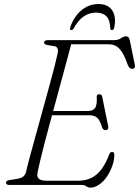

<svg xmlns="http://www.w3.org/2000/svg" viewBox="-20 -894 672 928"><path d="M212 -357.5H405.5Q428.5 -357.5 439.2 -371.8Q450 -386 447.5 -427Q447.5 -432.5 450.8 -435.5Q454 -438.5 459 -438.5Q466 -438.5 469.8 -435.2Q473.5 -432 474 -426.5L503 -283.5Q505 -274 501.2 -269.8Q497.5 -265.5 492 -265Q485.5 -264.5 481 -267.5Q476.5 -270.5 474 -277Q463 -313.5 449.5 -325.2Q436 -337 411 -337H205.5ZM375 0H24.5Q16.5 0 12.8 -3.2Q9 -6.5 9 -11Q9 -16 13.5 -19.5Q18 -23 25.5 -23.5L65.5 -30Q81.5 -33 91.2 -40Q101 -47 106 -63Q110 -82.5 119.2 -117.2Q128.5 -152 140.8 -196.5Q153 -241 166.8 -291Q180.5 -341 194.5 -391.5Q208.5 -442 221.2 -488.8Q234 -535.5 243.8 -573.5Q253.5 -611.5 258.5 -635.5Q262 -649.5 258.2 -659Q254.5 -668.5 244.5 -670.5L208.5 -676.5Q201 -678 197 -681Q193 -684 193 -688.5Q193 -694 197.8 -697Q202.5 -700 211 -700H531Q551.5 -700 564.5 -709.2Q577.5 -718.5 589 -718.5Q603 -718.5 607 -701L631.5 -581.5Q634 -571.5 630.2 -566.5Q626.5 -561.5 620.5 -561Q612.5 -561 607.5 -565.5Q602.5 -570 598 -579Q583.5 -621 569.2 -642.8Q555 -664.5 539.5 -672.2Q524 -680 504.5 -680H324Q315 -645 302.5 -599.2Q290 -553.5 276 -501.8Q262 -450 247.5 -396.2Q233 -342.5 219 -291.2Q205 -240 193.5 -195Q182 -150 173.8 -115.8Q165.5 -81.5 162 -62.5Q158.5 -49 161.5 -39.8Q164.5 -30.5 175 -25.5Q185.5 -20.5 203.5 -20.5H357.5Q392.5 -20.5 420.2 -33.5Q448 -46.5 469.8 -75Q491.5 -103.5 508.5 -149Q512.5 -159.5 522 -159.5Q532.5 -159.5 532.5 -146.5Q532.5 -118 522 -89.8Q511.5 -61.5 495 -38Q478.5 -14.5 457.8 -0.8Q437 13 416.5 13Q406 13 397.5 6.5Q389 0 375 0ZM444.5 -833Q412 -833 385.2 -815Q358.5 -797 336 -757Q333.5 -752 330.5 -750.2Q327.5 -748.5 324.5 -748.5Q321 -748.5 319.2 -751.2Q317.5 -754 319 -760Q335 -811 371.8 -842.8Q408.5 -874.5 456 -874.5Q503 -874.5 523 -842.8Q543 -811 532 -760Q531 -754 527.5 -751.2Q524 -748.5 520.5 -748.5Q517.5 -748.5 515.8 -750.2Q514 -752 513 -757Q511.5 -797.5 494.2 -815.2Q477 -833 444.5 -833Z"/></svg>

Font: Fraunces ExtraLight
Style: Italic
Weight: 250
Italic angle: -16°
Version: Version 1.000;[b76b70a41]